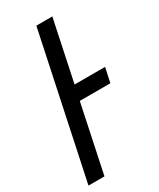

<svg xmlns="http://www.w3.org/2000/svg" viewBox="-184 -773 689 833"><g transform="rotate(-30 160.0 -357.0)"><path d="M0 0 151 -714H231L167 -410H320L304 -337H151L80 0Z"/></g></svg>

Font: Noto Sans UI Condensed
Style: Italic
Weight: 400
Width: 3
Italic angle: -12°
Designer: Monotype Design Team
Foundry: Monotype Imaging Inc.
Version: Version 1.901